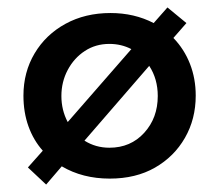

<svg xmlns="http://www.w3.org/2000/svg" viewBox="-20 -470 565 516"><path d="M481 -408 446 -368Q475 -338 490.5 -298.5Q506 -259 506 -213Q506 -150 477 -99.5Q448 -49 396.5 -19.5Q345 10 275 10Q202 10 146 -23L104 26L55 -20L95 -65Q70 -93 56.5 -130.5Q43 -168 43 -213Q43 -276 73 -326.5Q103 -377 156 -406Q209 -435 277 -435Q341 -435 393 -408L430 -450ZM381 -293 207 -92Q237 -73 274 -73Q331 -73 367.5 -113Q404 -153 404 -212Q404 -258 381 -293ZM145 -212Q145 -174 162 -142L333 -338Q306 -352 274 -352Q237 -352 208 -333Q179 -314 162 -282Q145 -250 145 -212Z"/></svg>

Font: Reem Kufi Ink
Style: Regular
Weight: 400
Designer: Khaled Hosny
Version: Version 1.7